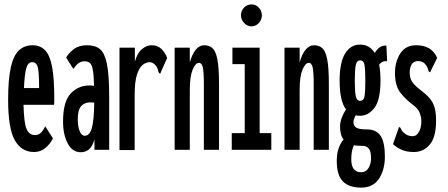

<svg xmlns="http://www.w3.org/2000/svg" viewBox="-20 -682 2040 874"><path d="M135 10Q78 10 47.5 -43.5Q17 -97 17 -227Q17 -320 29 -374.5Q41 -429 66 -452.5Q91 -476 128 -476Q163 -476 185 -453.5Q207 -431 217 -378.5Q227 -326 227 -236Q227 -226 227 -219.5Q227 -213 226 -205H87Q89 -124 100.5 -96Q112 -68 138 -67Q156 -67 167 -78.5Q178 -90 186 -107L221 -52Q208 -26 186 -8Q164 10 135 10ZM89 -281H158Q158 -344 153 -371.5Q148 -399 126 -399Q108 -399 100 -372.5Q92 -346 89 -281Z M348 11Q309 11 288 -29.5Q267 -70 267 -128Q267 -219 301.5 -256Q336 -293 388 -293Q397 -293 408 -291Q407 -338 403 -362Q399 -386 390 -394.5Q381 -403 366 -403Q349 -403 337.5 -394.5Q326 -386 314 -368L281 -420Q295 -443 317.5 -459.5Q340 -476 377 -476Q414 -476 435.5 -458Q457 -440 467 -390Q477 -340 477 -243V0H410V-47Q400 -13 384 -1Q368 11 348 11ZM334 -138Q334 -107 342.5 -85.5Q351 -64 366 -64Q388 -64 398 -99Q408 -134 409 -215Q401 -216 391 -216Q364 -216 349 -198.5Q334 -181 334 -138Z M524 -465H594V-401Q604 -440 626.5 -458.5Q649 -477 671 -476Q697 -476 714 -460Q731 -444 741 -418L713 -356L710 -347L704 -349Q700 -357 698 -366.5Q696 -376 685 -388Q673 -399 661 -399Q646 -399 630.5 -387.5Q615 -376 604 -344Q593 -312 593 -248V1H524Z M775 0V-465H844V-398Q854 -434 870.5 -455Q887 -476 910 -476Q932 -476 947 -463Q962 -450 969.5 -412Q977 -374 977 -299V0H908V-297Q908 -356 903 -376Q898 -396 886 -396Q870 -396 857 -365Q844 -334 844 -273V0Z M1035 0V-76H1094V-390H1038V-465H1162V-76H1215V0ZM1125 -562Q1106 -562 1091.5 -577Q1077 -592 1077 -612Q1077 -633 1091 -647.5Q1105 -662 1125 -662Q1144 -662 1158 -647.5Q1172 -633 1172 -612Q1172 -592 1158 -577Q1144 -562 1125 -562Z M1275 0V-465H1344V-398Q1354 -434 1370.5 -455Q1387 -476 1410 -476Q1432 -476 1447 -463Q1462 -450 1469.5 -412Q1477 -374 1477 -299V0H1408V-297Q1408 -356 1403 -376Q1398 -396 1386 -396Q1370 -396 1357 -365Q1344 -334 1344 -273V0Z M1619 -155Q1608 -155 1599 -157Q1595 -149 1592 -142Q1589 -135 1589 -127Q1589 -109 1601.5 -101Q1614 -93 1649 -93Q1694 -93 1713 -63Q1732 -33 1732 31Q1732 90 1705.5 131Q1679 172 1624 172Q1568 172 1540.5 143.5Q1513 115 1513 51Q1513 17 1521.5 -7Q1530 -31 1544 -47Q1527 -68 1528 -110Q1529 -129 1536.5 -148Q1544 -167 1555 -184Q1526 -222 1526 -315Q1526 -398 1551 -438.5Q1576 -479 1619 -479Q1662 -479 1686 -441Q1697 -459 1710 -467.5Q1723 -476 1739 -474L1742 -403Q1722 -407 1706 -388Q1712 -357 1712 -315Q1712 -227 1684.5 -191Q1657 -155 1619 -155ZM1619 -223Q1636 -223 1639.5 -244.5Q1643 -266 1643 -315Q1643 -364 1639.5 -385.5Q1636 -407 1619 -407Q1604 -407 1599.5 -385.5Q1595 -364 1595 -315Q1595 -266 1599.5 -244.5Q1604 -223 1619 -223ZM1579 43Q1579 102 1624 102Q1646 102 1657.5 83Q1669 64 1669 39Q1669 6 1658.5 -6Q1648 -18 1632 -18Q1621 -18 1611 -18.5Q1601 -19 1591 -21Q1579 4 1579 43Z M1864 10Q1830 10 1806.5 -1Q1783 -12 1769 -26L1793 -94L1796 -104L1802 -101Q1806 -94 1810 -87Q1814 -80 1827 -71Q1841 -62 1859 -62Q1876 -62 1887 -81.5Q1898 -101 1898 -129Q1898 -150 1890 -169.5Q1882 -189 1857 -207Q1825 -231 1801.5 -261.5Q1778 -292 1778 -350Q1778 -401 1802 -438.5Q1826 -476 1874 -476Q1946 -476 1970 -418L1942 -362L1938 -353L1932 -356Q1929 -364 1926.5 -372.5Q1924 -381 1913 -393Q1902 -404 1882 -404Q1863 -404 1854 -389Q1845 -374 1845 -352Q1845 -326 1856.5 -309Q1868 -292 1896 -271Q1921 -252 1936 -234.5Q1951 -217 1958 -193.5Q1965 -170 1965 -133Q1965 -57 1936 -23.5Q1907 10 1864 10Z"/></svg>

Font: Inconsolata UltraCondensed Bold
Style: Regular
Weight: 700
Width: 1
Monospace: yes
Designer: Raph Levien, Cyreal, Brenton Simpson
Foundry: Raph Levien, Cyreal, Google
Version: Version 3.001; ttfautohint (v1.8.2.53-6de2)